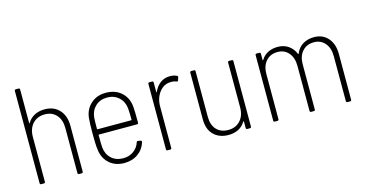

<svg xmlns="http://www.w3.org/2000/svg" viewBox="-74 -1030 2604 1368"><g transform="rotate(-15 1227.5 -346.0)"><path d="M400 -348V-10Q400 0 390 0H371Q361 0 361 -10V-343Q361 -403 329 -438.5Q297 -474 244 -474Q188 -474 154.5 -437.5Q121 -401 121 -340V-10Q121 0 111 0H92Q82 0 82 -10V-690Q82 -700 92 -700H111Q121 -700 121 -690V-444Q121 -441 122.5 -440.5Q124 -440 125 -442Q144 -475 177 -492Q210 -509 252 -509Q320 -509 360 -465.5Q400 -422 400 -348Z M826 -112Q829 -121 838 -119L856 -116Q861 -115 862.5 -111.5Q864 -108 863 -104Q848 -53 805.5 -22.5Q763 8 704 8Q638 8 595 -30Q552 -68 544 -129Q540 -154 539 -186Q538 -218 538 -251Q538 -335 542 -369Q549 -431 593 -470.5Q637 -510 703 -510Q773 -510 817.5 -470Q862 -430 868 -364Q871 -332 871 -245Q871 -235 861 -235H581Q577 -235 577 -231Q577 -165 579 -141Q584 -89 618 -58Q652 -27 705 -27Q749 -27 781.5 -50.5Q814 -74 826 -112ZM579 -362Q577 -338 577 -278Q577 -274 581 -274H828Q832 -274 832 -278Q832 -328 829 -362Q824 -412 789.5 -443.5Q755 -475 704 -475Q652 -475 618 -443.5Q584 -412 579 -362Z M1224 -496 1228 -494Q1234 -490 1232 -484L1230 -480L1225 -463Q1222 -453 1212 -457Q1194 -465 1169 -464Q1119 -463 1086 -420Q1053 -377 1053 -315V-10Q1053 0 1043 0H1024Q1014 0 1014 -10V-492Q1014 -502 1024 -502H1043Q1053 -502 1053 -492V-423Q1053 -420 1054.5 -419.5Q1056 -419 1057 -422Q1075 -462 1105 -484Q1135 -506 1176 -506Q1204 -506 1224 -496Z M1612 -502H1631Q1641 -502 1641 -492V-10Q1641 0 1631 0H1612Q1602 0 1602 -10V-56Q1602 -59 1600.5 -59.5Q1599 -60 1597 -58Q1578 -26 1546.5 -9.5Q1515 7 1473 7Q1405 7 1364 -33.5Q1323 -74 1323 -148V-492Q1323 -502 1333 -502H1352Q1362 -502 1362 -492V-157Q1362 -96 1393.5 -62Q1425 -28 1480 -28Q1535 -28 1568.5 -64.5Q1602 -101 1602 -162V-492Q1602 -502 1612 -502Z M2380 -347V-10Q2380 0 2370 0H2351Q2341 0 2341 -10V-341Q2341 -402 2310 -438Q2279 -474 2229 -474Q2176 -474 2144 -438.5Q2112 -403 2112 -343V-10Q2112 0 2102 0H2083Q2073 0 2073 -10V-341Q2073 -402 2042 -438Q2011 -474 1961 -474Q1908 -474 1876 -438.5Q1844 -403 1844 -343V-10Q1844 0 1834 0H1815Q1805 0 1805 -10V-492Q1805 -502 1815 -502H1834Q1844 -502 1844 -492V-447Q1844 -444 1845.5 -444Q1847 -444 1849 -446Q1867 -477 1899 -493Q1931 -509 1971 -509Q2016 -509 2049 -486.5Q2082 -464 2099 -423Q2101 -418 2104 -424Q2121 -466 2156.5 -487.5Q2192 -509 2239 -509Q2303 -509 2341.5 -465Q2380 -421 2380 -347Z"/></g></svg>

Font: Barlow Semi Condensed ExLight
Style: Regular
Weight: 275
Width: 4
Designer: Jeremy Tribby
Foundry: Tribby Type
Version: Version 1.408